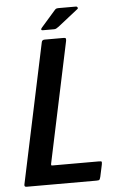

<svg xmlns="http://www.w3.org/2000/svg" viewBox="-56 -852 547 891"><g transform="rotate(-5 217.0 -406.5)"><path d="M31 0Q20 0 22 -11L160 -662Q162 -673 174 -673H262Q271 -673 272.5 -670Q274 -667 273 -659L154 -97Q153 -92 153.5 -90Q154 -88 160 -88H376Q387 -88 388.5 -85.5Q390 -83 388 -72L376 -16Q373 -5 370.5 -2.5Q368 0 356 0ZM222 -717H169Q163 -717 162.5 -721Q162 -725 167 -730L230 -802Q235 -808 238.5 -810.5Q242 -813 251 -813H333Q337 -813 339.5 -808.5Q342 -804 338 -801L244 -727Q237 -722 232.5 -719.5Q228 -717 222 -717Z"/></g></svg>

Font: Glory SemiBold
Style: Italic
Weight: 600
Italic angle: -12°
Designer: Robert Leuschke
Foundry: Robert Leuschke
Version: Version 1.011